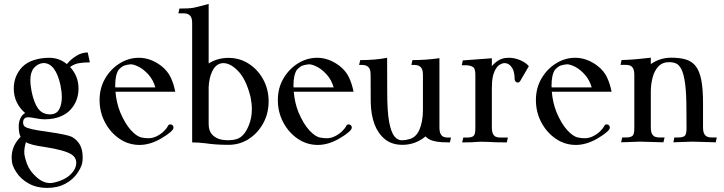

<svg xmlns="http://www.w3.org/2000/svg" viewBox="-20 -716 3643 966"><path d="M217.3 229.5Q165 229.5 124.8 207.5Q84.5 185.5 61.5 149.4Q49.8 131.8 44.2 115.5Q38.6 99.1 38.6 76.7Q38.6 17.1 83.5 -27.3Q74.2 -46.4 74.2 -81.5Q74.2 -101.6 82.3 -119.9Q90.3 -138.2 106.4 -147.5Q80.1 -169.4 64.7 -200.9Q49.3 -232.4 49.3 -270.5Q49.3 -334 92.3 -379.4Q114.7 -402.3 150.9 -413.8Q187 -425.3 227.1 -425.3Q277.8 -425.3 316.4 -393.6Q335 -416.5 362.8 -434.3Q390.6 -452.1 421.4 -452.1L432.1 -402.3Q403.3 -402.3 378.4 -398.4Q353.5 -394.5 332.5 -378.9Q375 -333.5 375 -270.5Q375 -210 336.9 -166.5Q317.9 -144 283.9 -129.9Q250 -115.7 203.6 -115.7Q185.5 -115.7 157.7 -121.1Q137.7 -125.5 123.5 -126Q96.2 -126 96.2 -99.6Q96.2 -86.4 105 -79.1Q120.6 -65.9 217.8 -53.2Q319.3 -38.6 341.8 -27.3Q368.7 -11.7 382.3 12.9Q396 37.6 396 76.7Q396 99.1 390.4 115.5Q384.8 131.8 373 149.4Q350.6 185.5 310.3 207.5Q270 229.5 217.3 229.5ZM231.9 -140.6Q263.7 -140.6 277.3 -165.3Q291 -189.9 291 -227.1Q291 -253.4 284.7 -285.2Q260.3 -398.9 198.2 -398.9Q170.4 -396.5 151.6 -375Q132.8 -353.5 132.8 -313.5Q132.8 -286.6 139.2 -254.9Q150.9 -198.2 172.1 -169.4Q193.4 -140.6 231.9 -140.6ZM232.9 205.1 244.1 204.1Q308.6 191.4 340.3 156.2Q363.8 131.3 363.8 102.5Q363.3 76.2 339.8 61Q305.7 39.1 204.1 23.4Q128.9 12.7 110.8 -1Q102.1 24.9 102.1 50.8Q102.1 68.8 115.2 106.7Q128.4 144.5 165.5 176.8Q197.8 205.1 232.9 205.1Z M682.1 13.2Q626.5 13.2 580.8 -18.1Q535.2 -49.3 508.1 -100.6Q481 -151.9 481 -212.4Q481 -273.4 509.3 -321.5Q537.6 -369.6 582.8 -397.5Q627.9 -425.3 678.7 -425.3Q737.8 -425.3 791.5 -384.3Q822.8 -359.9 838.4 -327.4Q854 -294.9 861.8 -254.4H561Q565.4 -200.2 584.5 -151.9Q609.4 -92.8 639.2 -60.5Q668.9 -28.3 693.8 -23.9Q710.9 -20.5 727.1 -20.5Q748 -20.5 767.8 -30.3Q787.6 -40 802.7 -54.2Q817.9 -68.4 824.7 -82Q828.1 -88.9 835 -90.3Q843.8 -90.3 848.4 -85.7Q853 -81.1 853 -74.2Q853 -56.2 792 -20Q735.4 13.2 682.1 13.2ZM761.7 -276.4Q750.5 -314.5 727.3 -340.3Q704.1 -366.2 680.2 -378.9Q656.2 -391.6 638.2 -392.6Q616.7 -390.6 604.2 -385.7Q591.8 -380.9 576.7 -364.7Q559.6 -338.9 559.6 -285.6L560.1 -276.4Z M1129.4 12.7Q1065.4 12.7 1013.7 4.9Q977.1 0.5 946.8 0.5V-598.6Q946.8 -621.1 940.4 -631.8Q930.2 -648.9 904.8 -648.9H877.4L882.8 -672.9Q929.7 -672.9 953.1 -676.8Q967.3 -679.2 1029.8 -696.3V-397Q1075.2 -424.8 1129.4 -424.8Q1186 -424.8 1231.7 -395.3Q1277.3 -365.7 1304.4 -316.2Q1331.5 -266.6 1331.5 -206.1Q1331.5 -145.5 1304.4 -95.9Q1277.3 -46.4 1231.7 -16.8Q1186 12.7 1129.4 12.7ZM1136.7 -10.7Q1149.4 -10.7 1168.9 -15.6Q1209 -26.9 1232.4 -86.9Q1247.1 -123 1247.1 -167Q1247.1 -195.8 1240.7 -227.5Q1217.3 -321.8 1173.3 -363.3Q1137.2 -398.4 1104 -398.4Q1067.9 -398.4 1047.9 -357.4Q1032.2 -325.7 1029.8 -277.8V-93.3Q1029.8 -61 1043.9 -43Q1070.3 -10.7 1123 -10.7Z M1579.1 13.2Q1523.4 13.2 1477.8 -18.1Q1432.1 -49.3 1405 -100.6Q1377.9 -151.9 1377.9 -212.4Q1377.9 -273.4 1406.2 -321.5Q1434.6 -369.6 1479.7 -397.5Q1524.9 -425.3 1575.7 -425.3Q1634.8 -425.3 1688.5 -384.3Q1719.7 -359.9 1735.4 -327.4Q1751 -294.9 1758.8 -254.4H1458Q1462.4 -200.2 1481.4 -151.9Q1506.3 -92.8 1536.1 -60.5Q1565.9 -28.3 1590.8 -23.9Q1607.9 -20.5 1624 -20.5Q1645 -20.5 1664.8 -30.3Q1684.6 -40 1699.7 -54.2Q1714.8 -68.4 1721.7 -82Q1725.1 -88.9 1731.9 -90.3Q1740.7 -90.3 1745.4 -85.7Q1750 -81.1 1750 -74.2Q1750 -56.2 1689 -20Q1632.3 13.2 1579.1 13.2ZM1658.7 -276.4Q1647.5 -314.5 1624.3 -340.3Q1601.1 -366.2 1577.1 -378.9Q1553.2 -391.6 1535.2 -392.6Q1513.7 -390.6 1501.2 -385.7Q1488.8 -380.9 1473.6 -364.7Q1456.5 -338.9 1456.5 -285.6L1457 -276.4Z M2004.9 12.7Q1951.2 12.7 1916 -16.1Q1848.1 -72.3 1845.2 -202.1Q1844.7 -207 1844.7 -337.4Q1844.7 -360.4 1838.9 -371.6Q1828.6 -389.2 1803.2 -389.2H1786.6L1792.5 -413.6Q1869.6 -413.6 1927.7 -425.3L1928.2 -252Q1928.2 -152.8 1938.2 -101.1Q1948.2 -49.3 1964.6 -29.8Q1981 -10.3 2000.5 -10.3H2003.4Q2021.5 -10.3 2039.6 -16.1Q2073.2 -24.4 2090.3 -63.7Q2107.4 -103 2107.9 -160.6V-337.4Q2107.9 -360.4 2101.6 -371.6Q2091.3 -389.2 2066.4 -389.2H2049.8L2055.2 -413.6Q2123.5 -413.6 2190.9 -423.3V-75.7Q2190.9 -52.2 2197.3 -41.3Q2203.6 -30.3 2213.1 -27.1Q2222.7 -23.9 2232.4 -23.9H2249L2243.7 0.5Q2224.6 0.5 2200.9 -0.7Q2177.2 -2 2156 -8.3Q2134.8 -14.6 2121.1 -29.8Q2069.8 12.7 2004.9 12.7Z M2529.8 0.5Q2465.8 0.5 2437.5 -2Q2420.9 -2.9 2399.4 -2.9Q2391.6 -2.9 2386.2 -2.4Q2359.4 0.5 2305.2 0.5L2311 -23.9H2330.1Q2352.5 -23.9 2362.1 -31.7Q2371.6 -39.6 2371.6 -69.3V-338.4Q2371.6 -361.8 2365.5 -372.8Q2359.4 -383.8 2330.6 -387.7H2303.2L2308.6 -412.1Q2355 -415 2454.6 -422.9V-383.3Q2485.4 -419.4 2522.9 -424.3Q2532.2 -425.3 2541 -425.3Q2568.4 -425.3 2596.4 -413.6Q2624.5 -401.9 2639.6 -384.3Q2639.6 -383.3 2640.6 -382.8L2597.7 -309.1Q2592.8 -300.8 2585 -300.8Q2578.6 -300.8 2574 -305.9Q2569.3 -311 2569.3 -317.4Q2569.3 -352.1 2558.1 -372.1Q2542.5 -398.4 2518.6 -398.4Q2506.8 -398.4 2492.7 -389.6Q2478.5 -380.9 2466.8 -354Q2455.1 -327.1 2455.1 -283.2Q2455.1 -277.8 2454.6 -273.4V-76.2Q2454.6 -52.2 2460.9 -41.3Q2467.3 -30.3 2476.8 -27.1Q2486.3 -23.9 2496.1 -23.9H2535.2Z M2877.4 13.2Q2821.8 13.2 2776.1 -18.1Q2730.5 -49.3 2703.4 -100.6Q2676.3 -151.9 2676.3 -212.4Q2676.3 -273.4 2704.6 -321.5Q2732.9 -369.6 2778.1 -397.5Q2823.2 -425.3 2874 -425.3Q2933.1 -425.3 2986.8 -384.3Q3018.1 -359.9 3033.7 -327.4Q3049.3 -294.9 3057.1 -254.4H2756.3Q2760.7 -200.2 2779.8 -151.9Q2804.7 -92.8 2834.5 -60.5Q2864.3 -28.3 2889.2 -23.9Q2906.2 -20.5 2922.4 -20.5Q2943.4 -20.5 2963.1 -30.3Q2982.9 -40 2998 -54.2Q3013.2 -68.4 3020 -82Q3023.4 -88.9 3030.3 -90.3Q3039.1 -90.3 3043.7 -85.7Q3048.3 -81.1 3048.3 -74.2Q3048.3 -56.2 2987.3 -20Q2930.7 13.2 2877.4 13.2ZM2957 -276.4Q2945.8 -314.5 2922.6 -340.3Q2899.4 -366.2 2875.5 -378.9Q2851.6 -391.6 2833.5 -392.6Q2812 -390.6 2799.6 -385.7Q2787.1 -380.9 2772 -364.7Q2754.9 -338.9 2754.9 -285.6L2755.4 -276.4Z M3581.1 0Q3559.1 0 3461.9 -3.4Q3393.6 -0.5 3367.7 0L3373 -24.4H3392.6Q3415 -24.4 3424.6 -32Q3434.1 -39.6 3434.1 -70.3L3433.6 -161.1Q3433.6 -246.1 3427 -294.9Q3420.4 -343.8 3408.4 -367.2Q3396.5 -390.6 3380.9 -397Q3365.2 -403.3 3347.2 -403.3Q3312.5 -403.3 3292.2 -381.3Q3272 -359.4 3263.2 -325.4Q3254.4 -291.5 3254.4 -252.9V-76.2Q3254.4 -53.2 3260.5 -42.2Q3266.6 -31.2 3276.4 -27.8Q3286.1 -24.4 3295.9 -24.4H3323.7L3317.9 0Q3296.4 0 3198.7 -3.4Q3130.9 -0.5 3105 0L3110.4 -24.4H3129.9Q3151.9 -24.4 3161.6 -32Q3171.4 -39.6 3171.4 -70.3V-337.9Q3171.4 -361.3 3165 -372.3Q3158.7 -383.3 3149.2 -386.5Q3139.6 -389.6 3129.9 -389.6H3102.1L3107.4 -414.1Q3154.3 -414.1 3254.4 -425.8V-393.6Q3300.8 -425.8 3357.4 -425.8Q3400.9 -425.8 3431.4 -416.5Q3461.9 -407.2 3480.7 -382.8Q3499.5 -358.4 3508.3 -313.7Q3517.1 -269 3517.1 -198.7V-76.2Q3517.1 -53.2 3523.4 -42.2Q3529.8 -31.2 3539.3 -27.8Q3548.8 -24.4 3558.6 -24.4H3586.4Z"/></svg>

Font: Quaaykop
Style: Regular
Weight: 400
Designer: Tup Wanders
Foundry: Free font, DO NOT SELL
Version: Version 1.00;July 31, 2023;FontCreator 11.5.0.2430 64-bit